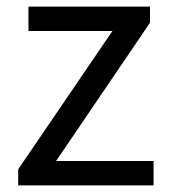

<svg xmlns="http://www.w3.org/2000/svg" viewBox="-20 -563 514 583"><path d="M35.2 0V-48.8L321.3 -468.8H66.4V-543H435.5V-494.1L150.4 -74.2H446.3V0Z"/></svg>

Font: Bpmf Zihi Sans Regular
Style: Regular
Weight: 400
Foundry: But Ko
Version: Version 1.320